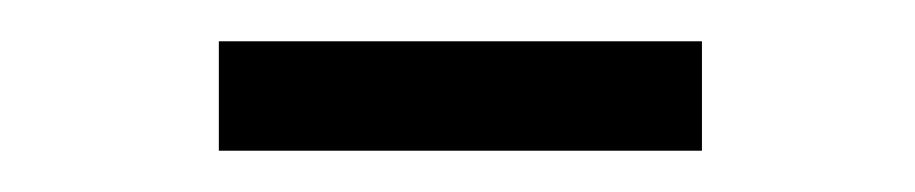

<svg xmlns="http://www.w3.org/2000/svg" viewBox="-20 -649 443 93"><path d="M86 -576H320V-629H86V-576Z"/></svg>

Font: Maven Pro
Style: Regular
Weight: 400
Designer: Joe Prince
Foundry: Joe Prince
Version: Version 1.003